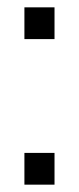

<svg xmlns="http://www.w3.org/2000/svg" viewBox="-20 -503 214 523"><path d="M46.5 -483H128.5V-396.5H46.5ZM46.5 -86.5H128.5V0H46.5Z"/></svg>

Font: Overused Grotesk Book
Style: Regular
Weight: 375
Version: Version 0.004